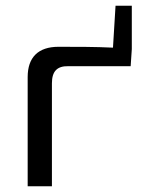

<svg xmlns="http://www.w3.org/2000/svg" viewBox="-20 -653 504 673"><path d="M442 -633H385L376 -486C314 -489 250 -489 185 -489C114 -489 77 -452 77 -383V0H162V-361C162 -403 180 -422 220 -421H438L442 -481Z"/></svg>

Font: SnT
Style: Regular
Weight: 400
Designer: Natanael Gama
Version: Version 1.001;PS 001.001;hotconv 1.0.70;makeotf.lib2.5.58329